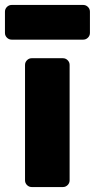

<svg xmlns="http://www.w3.org/2000/svg" viewBox="-43 -755 383 775"><path d="M211 0H85Q74 0 66 -8Q58 -16 58 -27V-493Q58 -504 66 -512Q74 -520 85 -520H211Q222 -520 230 -512Q238 -504 238 -493V-27Q238 -16 230 -8Q222 0 211 0ZM-23 -622V-708Q-23 -719 -15 -727Q-7 -735 4 -735H293Q304 -735 312 -727Q320 -719 320 -708V-622Q320 -611 312 -603Q304 -595 293 -595H4Q-7 -595 -15 -603Q-23 -611 -23 -622Z"/></svg>

Font: Rubik
Style: Regular
Weight: 700
Designer: Hubert & Fischer
Foundry: Hubert & Fischer
Version: Version 1.100